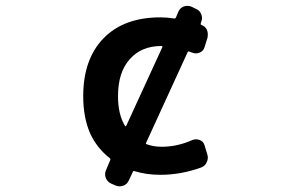

<svg xmlns="http://www.w3.org/2000/svg" viewBox="-20 -618 1040 668"><path d="M366.2 20.5Q353.5 14.6 348.1 1Q342.8 -12.7 348.6 -25.4L363.3 -60.5Q365.2 -64.5 362.3 -67.4Q317.4 -102.5 293.9 -153.3Q269.5 -209 269.5 -283.2Q269.5 -412.1 340.3 -484.9Q411.1 -557.6 538.1 -557.6Q560.5 -557.6 585.9 -553.7Q589.8 -552.7 591.8 -556.6L600.6 -577.1Q606.4 -590.8 620.1 -595.7Q626 -597.7 631.8 -597.7Q638.7 -597.7 646.5 -594.7L662.1 -586.9Q675.8 -581.1 680.7 -567.4Q685.5 -553.7 679.7 -541L678.7 -537.1Q676.8 -533.2 680.7 -531.2Q694.3 -526.4 700.2 -513.7Q703.1 -505.9 703.1 -498Q703.1 -493.2 702.1 -487.3L691.4 -453.1Q687.5 -440.4 674.8 -435.1Q662.1 -429.7 649.4 -434.6Q643.6 -436.5 638.7 -438.5Q634.8 -440.4 632.8 -436.5L488.3 -121.1Q486.3 -117.2 490.2 -116.2Q513.7 -107.4 543 -107.4Q596.7 -107.4 649.4 -130.9Q662.1 -135.7 674.8 -130.9Q687.5 -126 691.4 -113.3L701.2 -81.1Q703.1 -75.2 703.1 -69.3Q703.1 -61.5 699.2 -53.7Q693.4 -40 679.7 -35.2Q609.4 -9.8 538.1 -9.8Q489.3 -9.8 448.2 -22.5Q444.3 -24.4 442.4 -20.5L427.7 10.7Q421.9 23.4 408.2 28.3Q402.3 30.3 395.5 30.3Q388.7 30.3 381.8 27.3ZM431.6 -412.1Q390.6 -367.2 390.6 -283.2Q390.6 -219.7 415 -179.7Q415 -178.7 416 -178.7Q418 -178.7 418.9 -179.7L544.9 -454.1Q544.9 -455.1 544.9 -456.1Q544.9 -458 542 -458Q471.7 -458 431.6 -412.1Z"/></svg>

Font: Rounded-L Mgen+ 1m medium
Style: Regular
Weight: 500
Designer: [Source Han Sans]
Ryoko NISHIZUKA  (kana & ideographs); Paul D. Hunt (Latin, Greek & Cyrillic); Wenlong ZHANG  (bopomofo
Version: Version 1.059.20150602